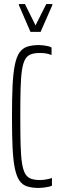

<svg xmlns="http://www.w3.org/2000/svg" viewBox="-20 -918 291 946"><path d="M172 8Q138 8 114 0.5Q90 -7 75.5 -28.5Q61 -50 53 -89Q45 -128 42 -190Q39 -252 39 -344Q39 -435 42 -496.5Q45 -558 53 -597.5Q61 -637 75.5 -658.5Q90 -680 114 -688Q138 -696 172 -696Q182 -696 194 -694.5Q206 -693 217 -690.5Q228 -688 234 -684V-647Q227 -650 217 -652.5Q207 -655 196.5 -656Q186 -657 177 -657Q150 -657 132.5 -650.5Q115 -644 104.5 -626.5Q94 -609 88.5 -574Q83 -539 81.5 -483Q80 -427 80 -344Q80 -261 81.5 -205Q83 -149 88.5 -114Q94 -79 104.5 -61.5Q115 -44 132.5 -37.5Q150 -31 177 -31Q192 -31 208.5 -34Q225 -37 236 -41V-3Q227 1 216 3Q205 5 193.5 6.5Q182 8 172 8ZM130 -761 73 -893V-898H103L155 -793L208 -898H238V-893L180 -761Z"/></svg>

Font: Saira UltraCondensed ExtraLight
Style: Regular
Weight: 250
Width: 1
Designer: Hector Gatti with collaboration of the Omnibus-Type team
Foundry: Omnibus-Type
Version: Version 1.101